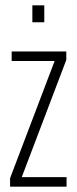

<svg xmlns="http://www.w3.org/2000/svg" viewBox="-20 -704 289 724"><path d="M18 0V-32L186 -474H24V-510H230V-478L62 -36H231V0ZM102 -620V-684H147V-620Z"/></svg>

Font: Saira Ultra Condensed ExLight
Style: Regular
Weight: 200
Width: 1
Designer: Hector Gatti with collaboration of the Omnibus-Type team
Foundry: Omnibus-Type
Version: Version 1.001; ttfautohint (v1.8)